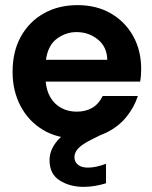

<svg xmlns="http://www.w3.org/2000/svg" viewBox="-20 -528 593 748"><path d="M282 12Q204 12 147.5 -22Q91 -56 60 -115Q29 -174 29 -248Q29 -327 61 -385Q93 -443 150 -475.5Q207 -508 282 -508Q356 -508 411.5 -476Q467 -444 498.5 -388Q530 -332 530 -259Q530 -246 529 -233.5Q528 -221 526 -210H158Q161 -175 176.5 -148.5Q192 -122 218.5 -107.5Q245 -93 279 -93Q314 -93 339.5 -108Q365 -123 380 -154H517Q503 -110 472 -72Q441 -34 393.5 -11Q346 12 282 12ZM159 -295H398Q397 -345 361.5 -374Q326 -403 278 -403Q237 -403 202 -377.5Q167 -352 159 -295ZM306 200Q252 200 212.5 175Q173 150 173 96Q173 56 203.5 20Q234 -16 313 -50L359 -70L388 -10L336 16Q300 34 285 50Q270 66 270 84Q270 103 284 114Q298 125 322 125Q354 125 393 110V186Q374 192 351.5 196Q329 200 306 200Z"/></svg>

Font: Rethink Sans
Style: Bold
Weight: 700
Designer: The Rethink Sans project authors (Hans Thiessen). DM Sans designed by Colophon Foundry.
Foundry: Rethink Communications LLC
Version: Version 1.001